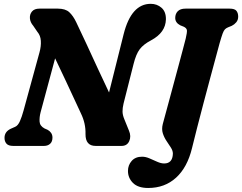

<svg xmlns="http://www.w3.org/2000/svg" viewBox="-20 -744 1234 979"><path d="M187 -171.5Q180.5 -146.5 181.8 -124.2Q183 -102 207 -89L222 -82.5Q233 -77 240.2 -66.8Q247.5 -56.5 247.5 -42.5Q247.5 -21.5 235.5 -10.8Q223.5 0 204.5 0H47Q23 0 13 -11.5Q3 -23 3 -41Q3 -72.5 35 -87.5L57.5 -97.5Q71.5 -103.5 81.5 -126Q91.5 -148.5 100 -180L181.5 -477.5Q190 -508.5 188.2 -535.8Q186.5 -563 171 -581L149.5 -612.5Q134 -630.5 132.5 -650.8Q131 -671 143.2 -685.5Q155.5 -700 181 -700H275Q313.5 -700 333.2 -681.8Q353 -663.5 368.5 -631Q391.5 -583.5 420 -521.8Q448.5 -460 478.5 -395Q508.5 -330 536 -272.5L610.5 -570Q649.5 -724.5 748.5 -724.5Q780.5 -724.5 803.5 -704.5Q826.5 -684.5 826 -645.5Q824.5 -578 750.5 -538.5Q711.5 -518 692.5 -493Q673.5 -468 661 -417.5L610 -216Q604.5 -193 604.8 -175.2Q605 -157.5 614 -136L637.5 -78Q650 -49 639 -24.5Q628 0 600 0H467.5Q415.5 0 416 -60.5Q417.5 -115 392.5 -166Q381 -190.5 361 -233.8Q341 -277 315.2 -332.2Q289.5 -387.5 261 -446.5ZM1100 -524.5Q1094 -502 1081 -454.2Q1068 -406.5 1051.5 -344.8Q1035 -283 1017.5 -217.2Q1000 -151.5 984.8 -91.5Q969.5 -31.5 959 11.5Q935 110 877.5 162.2Q820 214.5 735.5 214.5Q684 214.5 658.2 189Q632.5 163.5 632.5 127.5Q632.5 98 651.5 76.5Q670.5 55 704.5 55Q722.5 55 742.2 63.5Q762 72 781.5 80.8Q801 89.5 817 89.5Q860 89.5 861.5 39.5Q861.5 24.5 851.5 8.8Q841.5 -7 829.2 -25Q817 -43 810.2 -64.2Q803.5 -85.5 810 -111.5Q813 -122.5 821.2 -153Q829.5 -183.5 841 -226Q852.5 -268.5 865.2 -315.8Q878 -363 890.2 -408.5Q902.5 -454 912.2 -490.8Q922 -527.5 927 -547.5Q934.5 -579.5 933 -590Q931.5 -600.5 917.5 -607.5L899 -615Q873.5 -628.5 873.5 -652.5Q873.5 -673.5 886.5 -686.8Q899.5 -700 926 -700H1151Q1177 -700 1185.8 -688.5Q1194.5 -677 1194.5 -659.5Q1194.5 -642 1184.5 -630.2Q1174.5 -618.5 1162 -612.5L1142.5 -604.5Q1133 -600.5 1127 -594.5Q1121 -588.5 1115.2 -573Q1109.5 -557.5 1100 -524.5Z"/></svg>

Font: Fraunces 72pt SuperSoft
Style: Bold Italic
Weight: 700
Italic angle: -16°
Version: Version 1.000;[0bf87f6ff]